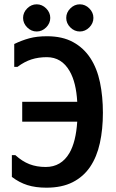

<svg xmlns="http://www.w3.org/2000/svg" viewBox="-20 -874 540 890"><path d="M150 -854Q175 -854 194 -835Q213 -816 213 -791Q213 -766 194 -747Q175 -728 150 -728Q125 -728 106 -747Q87 -766 87 -791Q87 -816 106 -835Q125 -854 150 -854ZM350 -854Q375 -854 394 -835Q413 -816 413 -791Q413 -766 394 -747Q375 -728 350 -728Q325 -728 306 -747Q287 -766 287 -791Q287 -816 306 -835Q325 -854 350 -854ZM51 -155Q83 -126 116.5 -113Q150 -100 192 -100Q264 -100 302 -165Q332 -217 338 -310H83V-402H338Q333 -492 303 -544Q266 -609 197 -609Q158 -609 125.5 -598.5Q93 -588 61 -564H46V-670Q81 -687 116 -696.5Q151 -706 198 -706Q269 -706 318.5 -679Q368 -652 399 -604.5Q430 -557 443.5 -492Q457 -427 457 -351Q457 -275 443 -211Q429 -147 398 -101Q367 -55 317 -29.5Q267 -4 195 -4Q145 -4 107 -16Q69 -28 35 -54V-155Z"/></svg>

Font: D2Coding
Style: Bold
Weight: 700
Monospace: yes
Designer: Yong-Rak Park; Jeong-Hwan Yoon; Sang-Min Lee;
Foundry: NHN Corporation
Version: Version 1.3.2; Build 20180524